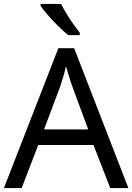

<svg xmlns="http://www.w3.org/2000/svg" viewBox="-20 -964 679 984"><path d="M545 0 459 -221H176L91 0H0L279 -717H360L638 0ZM352 -517Q349 -525 342 -546Q335 -567 328.5 -589.5Q322 -612 318 -624Q311 -593 302 -563.5Q293 -534 287 -517L206 -301H432ZM293 -944Q304 -922 320.5 -894.5Q337 -867 355.5 -841Q374 -815 389 -796V-784H330Q307 -802 278 -830.5Q249 -859 224.5 -887.5Q200 -916 188 -934V-944Z"/></svg>

Font: Noto Sans Saurashtra
Style: Regular
Weight: 400
Designer: Monotype Design Team
Foundry: Monotype Imaging Inc.
Version: Version 2.001; ttfautohint (v1.8.4.7-5d5b)